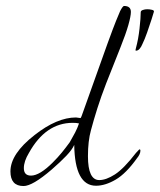

<svg xmlns="http://www.w3.org/2000/svg" viewBox="-20 -619 536 644"><path d="M59 5Q15 5 15 -44Q15 -103 96 -166Q171 -225 235 -225Q238 -225 242.5 -224Q247 -223 250 -223Q252 -223 261 -250L341 -474Q348 -493 358 -520Q368 -547 383 -582Q392 -599 396 -599Q419 -599 419 -579Q419 -565 410.5 -535Q402 -505 384 -460L336 -339Q319 -295 306.5 -255.5Q294 -216 285 -182Q275 -146 275 -95Q275 -15 313 -15Q336 -15 365.5 -34Q395 -53 436 -106Q438 -108 442.5 -113Q447 -118 448 -118Q451 -118 451 -114Q451 -108 448 -101.5Q445 -95 440 -89Q403 -37 368 -16.5Q333 4 302 4Q231 4 229 -133Q222 -117 202.5 -96.5Q183 -76 153 -50Q89 5 59 5ZM84 -30Q113 -30 157 -74Q174 -91 187.5 -107.5Q201 -124 214 -142Q224 -159 232 -174.5Q240 -190 245 -205Q241 -206 236 -206.5Q231 -207 224 -207Q133 -207 77 -106Q60 -78 60 -55Q60 -30 84 -30ZM436 -449Q433 -449 436 -458Q444 -487 448 -523Q452 -559 452 -578Q452 -583 459 -585.5Q466 -588 474 -588Q482 -588 490 -586Q498 -584 496 -579Q495 -575 488.5 -554.5Q482 -534 473.5 -510Q465 -486 458 -472Q454 -462 448.5 -455.5Q443 -449 436 -449Z"/></svg>

Font: Lavishly Yours
Style: Regular
Weight: 400
Designer: Robert E. Leuschke
Foundry: Robert E. Leuschke
Version: Version 1.010; ttfautohint (v1.8.3)